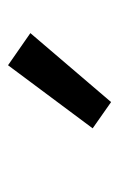

<svg xmlns="http://www.w3.org/2000/svg" viewBox="73 -918 303 490"><g transform="rotate(-90 225.0 -672.5)"><path d="M210 -541 143 -588 304 -804 386 -747Z"/></g></svg>

Font: Iosevka Etoile Medium
Style: Regular
Weight: 500
Designer: Belleve Invis
Foundry: Belleve Invis
Version: Version 22.1.2; ttfautohint (v1.8.4)